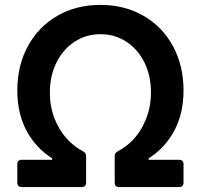

<svg xmlns="http://www.w3.org/2000/svg" viewBox="-20 -757 813 777"><path d="M50.1 -17.8V-92.7Q50.1 -101.2 54.7 -105.8Q59.3 -110.4 67.8 -110.4H191.1V-116.1Q123.9 -159.1 87 -228.7Q50.1 -298.3 50.1 -391Q50.1 -491.5 92.9 -570.3Q135.7 -649.1 212.2 -693.2Q288.7 -737.2 386.4 -737.2Q484 -737.2 560.5 -693.2Q637.1 -649.1 679.9 -570.3Q722.7 -491.5 722.7 -391Q722.7 -298.3 685.7 -228.7Q648.8 -159.1 581.7 -116.1V-110.4H704.9Q713.4 -110.4 718 -105.8Q722.7 -101.2 722.7 -92.7V-17.8Q722.7 -9.2 718 -4.6Q713.4 0 704.9 0H462Q453.5 0 448.9 -4.6Q444.2 -9.2 444.2 -17.8V-124.6Q444.2 -132.1 447.4 -136.9Q450.6 -141.7 457.4 -145.2Q490.8 -162.3 518.8 -191.8Q552.6 -228 571.7 -277.2Q590.9 -326.3 590.9 -382.8Q590.9 -450.3 565 -503.2Q538.4 -557.2 491.8 -587.9Q445.3 -618.6 386.4 -618.6Q327.8 -618.6 281.1 -587.7Q234.4 -556.8 208.1 -503Q181.8 -449.2 181.8 -382.8Q181.8 -324.6 201.3 -275.9Q219.1 -231.2 248.6 -197.6Q278.1 -164.1 315.3 -145.2Q322.1 -141.7 325.3 -136.9Q328.5 -132.1 328.5 -124.6V-17.8Q328.5 -9.2 323.9 -4.6Q319.2 0 310.7 0H67.8Q59.3 0 54.7 -4.6Q50.1 -9.2 50.1 -17.8Z"/></svg>

Font: DeltaSans SemiBold
Style: Regular
Weight: 600
Designer: Rasmus Andersson
Foundry: rsms
Version: Version 3.012